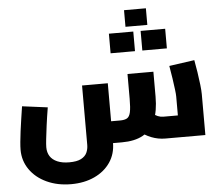

<svg xmlns="http://www.w3.org/2000/svg" viewBox="-68 -953 1468 1278"><g transform="rotate(-5 666.0 -313.5)"><path d="M356 248Q265 248 193 214.5Q121 181 80.5 122.5Q40 64 40 -9Q40 -30 43 -62Q46 -94 51 -133Q56 -172 62.5 -214.5Q69 -257 75 -297L245 -275Q234 -209 227 -155.5Q220 -102 216 -65.5Q212 -29 212 -11Q212 24 228 49Q244 74 276.5 88Q309 102 356 102Q407 102 435 87.5Q463 73 474 49Q485 25 485 -3V-400H657V-3Q657 72 618.5 128.5Q580 185 512 216.5Q444 248 356 248ZM654 0 657 -146H717Q747 -146 763.5 -155.5Q780 -165 786.5 -194.5Q793 -224 793 -284V-450H966V-284Q966 -186 938.5 -123Q911 -60 856.5 -30Q802 0 717 0ZM1006 0Q959 0 914 -17.5Q869 -35 831 -68L934 -175Q951 -161 969 -153.5Q987 -146 1006 -146H1200L1103 -62V-273Q1103 -288 1099 -320Q1095 -352 1089 -393.5Q1083 -435 1075 -479L1244 -503Q1251 -467 1258 -421.5Q1265 -376 1269.5 -336Q1274 -296 1274 -273V0ZM807 -764V-875H953V-764ZM693 -597V-728H856V-597ZM905 -597V-728H1069V-597Z"/></g></svg>

Font: Cairo Play Black
Style: Regular
Weight: 900
Version: Version 3.119